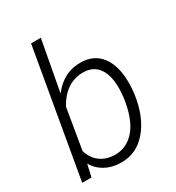

<svg xmlns="http://www.w3.org/2000/svg" viewBox="-181 -862 904 984"><g transform="rotate(-30 271.0 -370.0)"><path d="M481.4 -261.7Q464.4 -135.7 401.1 -61.5Q337.9 12.7 244.6 10.3Q192.9 9.3 153.6 -12.7Q114.3 -34.7 93.3 -72.3L76.7 0H22L152.3 -750H210L154.8 -451.7Q222.7 -541 326.2 -538.1Q401.9 -536.1 442.9 -481.9Q483.9 -427.7 485.4 -332Q485.8 -300.8 482.4 -272ZM424.3 -272.9 427.7 -319.3Q429.2 -398.9 399.9 -442.4Q370.6 -485.8 312.5 -487.8Q205.6 -489.7 145 -379.4L105 -140.1Q119.1 -92.8 153.6 -67.1Q188 -41.5 237.3 -40Q310.1 -38.6 359.1 -96.4Q408.2 -154.3 424.3 -272.9Z"/></g></svg>

Font: TypoPRO Roboto
Style: Italic
Weight: 300
Italic angle: -12°
Designer: Google
Version: Version 2.136; 2016